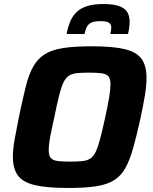

<svg xmlns="http://www.w3.org/2000/svg" viewBox="-20 -926 760 954"><path d="M319 8Q214 8 154 -6Q94 -20 69 -54Q44 -88 44 -148Q44 -185 53 -235Q62 -285 75 -350Q93 -435 108 -495.5Q123 -556 145 -595Q167 -634 202.5 -656.5Q238 -679 294.5 -687.5Q351 -696 435 -696Q540 -696 599 -682Q658 -668 683 -634Q708 -600 708 -539Q708 -501 700 -452Q692 -403 678 -338Q659 -252 642 -191.5Q625 -131 603.5 -92Q582 -53 547.5 -31Q513 -9 458 -0.5Q403 8 319 8ZM329 -123Q365 -123 389 -125.5Q413 -128 429 -138.5Q445 -149 456 -172.5Q467 -196 478 -237.5Q489 -279 503 -344Q516 -403 522.5 -443Q529 -483 529 -507Q529 -535 518.5 -547Q508 -559 484.5 -562Q461 -565 423 -565Q386 -565 362 -562.5Q338 -560 322 -549.5Q306 -539 295 -515.5Q284 -492 273.5 -450.5Q263 -409 250 -344Q241 -304 234.5 -272.5Q228 -241 225 -218.5Q222 -196 222 -180Q222 -153 232.5 -141Q243 -129 266.5 -126Q290 -123 329 -123ZM311 -757Q317 -790 328 -817Q339 -844 358.5 -864Q378 -884 411 -895Q444 -906 494 -906Q544 -906 572.5 -895.5Q601 -885 612.5 -865.5Q624 -846 624 -819Q624 -805 622 -789.5Q620 -774 616 -757H528Q530 -766 531.5 -774.5Q533 -783 533 -789Q533 -804 522 -812.5Q511 -821 479 -821Q448 -821 432.5 -813Q417 -805 410.5 -790.5Q404 -776 400 -757Z"/></svg>

Font: Saira Thin
Style: Bold Italic
Weight: 700
Italic angle: -12°
Version: Version 1.101